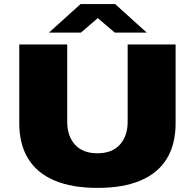

<svg xmlns="http://www.w3.org/2000/svg" viewBox="-20 -905 951 937"><path d="M456 12Q331 12 246 -24Q161 -60 117.5 -130.5Q74 -201 74 -304V-688H308V-311Q308 -241 346 -199Q384 -157 455 -157Q527 -157 565 -199Q603 -241 603 -311V-688H837V-304Q837 -201 794 -130.5Q751 -60 666 -24Q581 12 456 12ZM219 -746 373 -885H542L696 -746H540L425 -844H489L375 -746Z"/></svg>

Font: Archivo SemiBold SemiExpanded Black
Style: Regular
Weight: 900
Width: 6
Version: Version 2.001